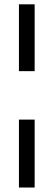

<svg xmlns="http://www.w3.org/2000/svg" viewBox="-20 -754 243 871"><path d="M65.9 96.7V-211.4H137.2V96.7ZM137.2 -431.2H65.9V-734.4H137.2Z"/></svg>

Font: Pontano Sans
Style: Regular
Weight: 400
Foundry: vernon adams
Version: 1.0